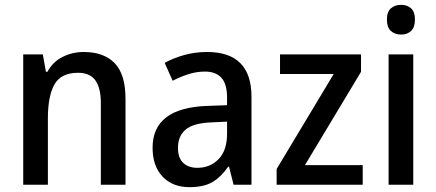

<svg xmlns="http://www.w3.org/2000/svg" viewBox="-20 -830 1805 794"><path d="M326 -615Q410 -615 454.5 -568.5Q499 -522 499 -422V-66H397V-404Q397 -466 374.5 -497.5Q352 -529 303 -529Q233 -529 205.5 -481.5Q178 -434 178 -339V-66H76V-605H157L170 -533H176Q199 -575 239.5 -595Q280 -615 326 -615Z M836 -615Q1020 -615 1020 -430V-66H946L927 -141H924Q893 -97 857.5 -76.5Q822 -56 763 -56Q694 -56 652.5 -99.5Q611 -143 611 -219Q611 -384 837 -392L919 -395V-426Q919 -483 895.5 -508.5Q872 -534 828 -534Q793 -534 760 -523.5Q727 -513 694 -496L661 -570Q697 -590 742 -602.5Q787 -615 836 -615ZM856 -324Q779 -321 747.5 -294Q716 -267 716 -219Q716 -176 738 -156Q760 -136 796 -136Q849 -136 884 -172Q919 -208 919 -277V-327Z M1480 -66H1124V-131L1360 -524H1138V-605H1473V-533L1241 -147H1480Z M1639 -810Q1664 -810 1680 -795.5Q1696 -781 1696 -749Q1696 -717 1680 -702Q1664 -687 1639 -687Q1613 -687 1596.5 -702Q1580 -717 1580 -749Q1580 -781 1596.5 -795.5Q1613 -810 1639 -810ZM1689 -605V-66H1587V-605Z"/></svg>

Font: Noto Sans Malayalam UI SemiCondensed Medium
Style: Regular
Weight: 500
Width: 4
Designer: Jelle Bosma - Monotype Design Team
Foundry: Monotype Imaging Inc.
Version: Version 2.104; ttfautohint (v1.8.4.7-5d5b)